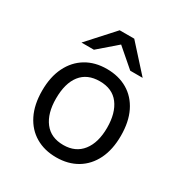

<svg xmlns="http://www.w3.org/2000/svg" viewBox="-172 -863 960 1007"><g transform="rotate(30 308.0 -360.0)"><path d="M308 12Q236.2 12 182.8 -19.6Q129.2 -51.1 99.5 -110.9Q69.8 -170.6 69.8 -255Q69.8 -338.4 99.5 -398.4Q129.2 -458.5 182.8 -490.8Q236.2 -523 308 -523Q379.9 -523 433.6 -491.4Q487.2 -459.8 516.8 -399.9Q546.2 -340 546.2 -255.8Q546.2 -172.2 516.8 -112.2Q487.2 -52.2 433.6 -20.1Q379.9 12 308 12ZM308 -62.8Q381.9 -62.8 422.2 -114.4Q462.5 -166 462.5 -255.8Q462.5 -345.2 423.4 -396.9Q384.4 -448.5 308 -448.5Q232.5 -448.5 193 -398.2Q153.5 -348 153.5 -255Q153.5 -166 193 -114.4Q232.5 -62.8 308 -62.8ZM122.5 -576 263.8 -732H352L493 -576H417.8L307.8 -671L197.8 -576Z"/></g></svg>

Font: Overpass Mono Light
Style: Regular
Weight: 300
Monospace: yes
Designer: Delve Withrington, Dave Bailey
Foundry: Delve Fonts LLC
Version: Version 4.000